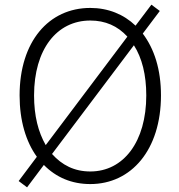

<svg xmlns="http://www.w3.org/2000/svg" viewBox="-20 -776 766 823"><path d="M665 -729 629 -756 561 -666C510 -715 443 -742 367 -742C189 -742 64 -598 64 -367C64 -259 91 -169 138 -104L60 0L96 27L168 -69C220 -16 287 13 367 13C543 13 670 -134 670 -367C670 -479 641 -567 592 -632ZM176 -154C144 -210 126 -279 126 -367C126 -564 223 -688 367 -688C431 -688 484 -665 526 -619ZM554 -582C589 -527 607 -455 607 -367C607 -169 510 -41 367 -41C299 -41 246 -68 203 -116Z"/></svg>

Font: Spoqa Han Sans Neo Light
Style: Regular
Weight: 300
Designer: [Spoqa Han Sans Neo] Dong-huui Kim ___ Younghwa Kang ___ Yujin Lee ___ [Noto Sans] Ryoko NISHIZUKA ____ (kana & ideograp
Foundry: Spoqa (http://www.spoqa-han-sans.com)
Version: Version 1.100;hotconv 1.0.109;makeotfexe 2.5.65596